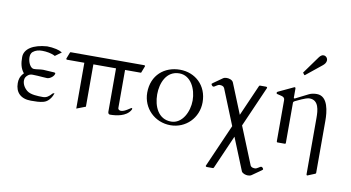

<svg xmlns="http://www.w3.org/2000/svg" viewBox="-97 -1030 2918 1594"><g transform="rotate(10 1362.0 -233.5)"><path d="M239.3 -453.6C122.6 -445.3 50.3 -398.9 50.3 -330.1C50.3 -279.8 56.6 -237.8 87.9 -199.2C56.6 -167.5 51.8 -138.7 51.8 -110.8C51.8 -33.2 98.1 14.2 184.1 14.2C220.2 14.2 258.3 14.2 292.5 4.4C340.3 -9.3 365.2 -66.4 366.2 -82C363.3 -79.1 353.5 -78.1 350.6 -74.7C327.1 -47.4 306.2 -33.2 277.8 -33.2C234.9 -33.2 172.4 -34.2 141.1 -60.1C113.8 -82.5 98.6 -112.3 98.6 -141.1C98.6 -163.1 107.4 -174.3 119.6 -185.5C132.8 -197.8 146.5 -200.7 161.1 -200.7C192.9 -200.7 210 -198.2 249.5 -195.8C261.2 -194.8 272.9 -193.8 284.7 -193.8C307.6 -193.8 344.7 -220.2 344.7 -245.1C344.7 -251 326.2 -252 312 -252C287.1 -252 264.6 -256.3 241.2 -256.3C213.9 -256.3 189.5 -249.5 163.1 -249.5C133.8 -249.5 110.4 -297.9 110.4 -338.9C110.4 -357.9 115.2 -375 127.4 -385.3C150.9 -404.8 177.2 -410.2 205.6 -410.2C240.7 -410.2 286.1 -403.3 315.4 -386.2L368.2 -424.8C352.1 -434.6 336.9 -440.4 316.9 -444.8C292 -450.2 265.6 -453.6 239.3 -453.6Z M1020.5 -54.2C1023.9 -59.6 1024.4 -63 1024.4 -64.9C1024.4 -66.9 1024.4 -71.3 1019.5 -71.3C1012.2 -71.3 968.3 -32.7 936 -32.7C923.8 -32.7 910.2 -37.6 910.2 -53.2V-373H1040.5C1045.4 -373 1048.3 -376 1048.3 -380.9L1067.9 -431.6C1067.9 -436.5 1064.9 -439.5 1060.1 -439.5H440.9C436 -439.5 434.6 -436.5 433.1 -431.6L413.6 -380.9C413.6 -376 416.5 -373 421.4 -373H566.9V13.2L643.1 -16.1V-373H834V-5.9C834 9.3 844.7 14.2 851.1 14.2C902.8 14.2 987.3 3.9 1020.5 -54.2Z M1359.9 13.7C1488.3 13.7 1590.8 -86.9 1590.8 -220.2C1590.8 -362.3 1488.3 -454.1 1359.9 -454.1C1230 -454.1 1124.5 -368.7 1124 -220.2C1124 -88.4 1227.5 13.7 1359.9 13.7ZM1506.8 -220.2C1506.8 -125.5 1454.1 -17.1 1359.9 -17.1C1252.4 -17.1 1208 -119.1 1208 -220.2C1208 -315.4 1250.5 -423.3 1359.9 -423.3C1456.1 -423.3 1506.8 -318.4 1506.8 -220.2Z M1746.1 -367.2 1867.2 -67.9 1708.5 293.9C1708.5 299.8 1712.4 302.7 1720.2 302.7H1770.5C1774.4 302.7 1777.3 296.4 1778.3 294.9L1900.9 15.1L2012.2 289.1C2022.5 305.2 2047.4 312.5 2065.9 312.5C2077.1 312.5 2088.4 310.1 2097.2 303.7C2181.2 246.1 2182.1 243.7 2182.1 241.7C2182.1 233.4 2171.9 222.2 2164.1 222.2C2152.3 222.2 2132.3 244.6 2113.8 244.6C2097.2 244.6 2082 241.2 2075.2 228L1946.8 -87.9L2097.2 -430.7C2097.2 -436.5 2093.3 -439.5 2085.4 -439.5H2035.2C2031.2 -439.5 2028.3 -433.1 2027.3 -431.6L1913.1 -171.4L1809.6 -426.3C1801.3 -446.3 1773.9 -454.1 1753.9 -454.1C1742.7 -454.1 1731.4 -452.1 1722.7 -445.8C1638.7 -387.7 1637.7 -385.7 1637.7 -383.3C1637.7 -375.5 1647.9 -363.8 1655.8 -363.8C1667.5 -363.8 1687.5 -386.7 1706.1 -386.7C1723.6 -386.7 1739.7 -382.3 1746.1 -367.2Z M2189.9 -415C2184.1 -412.1 2182.6 -408.7 2182.6 -405.3C2182.6 -397.9 2185.1 -397 2189 -395.5C2215.8 -387.2 2253.9 -388.2 2253.9 -356.4V-7.8C2253.9 -2.9 2256.8 0 2261.7 0H2322.3C2327.1 0 2330.1 -2.9 2330.1 -7.8V-348.6C2330.6 -355 2337.9 -359.4 2342.8 -362.3C2426.8 -403.3 2447.3 -406.2 2460.4 -406.2C2538.6 -406.2 2544.4 -320.3 2544.4 -256.8V219.2C2544.4 224.1 2547.4 227.1 2552.2 227.1L2613.3 202.1C2618.7 199.7 2621.1 198.2 2621.1 194.3V-247.1C2621.1 -318.8 2609.9 -452.6 2513.7 -452.6C2493.7 -452.6 2467.8 -449.2 2448.7 -439.5L2341.8 -385.7C2337.9 -384.8 2336.9 -383.8 2334 -383.8C2332 -383.8 2331.1 -385.7 2330.1 -388.7V-464.8C2330.1 -473.1 2327.1 -476.6 2321.8 -476.6C2320.3 -476.6 2316.9 -474.6 2314.5 -473.6ZM2382.3 -590.8C2383.3 -589.8 2383.3 -589.4 2385.7 -589.4C2387.2 -589.4 2387.7 -589.8 2389.2 -590.8L2520.5 -696.8C2533.7 -707.5 2547.4 -722.7 2547.4 -742.7C2547.4 -761.7 2532.2 -778.8 2512.2 -778.8C2500.5 -778.8 2487.8 -771.5 2475.6 -754.9L2371.6 -610.8C2370.6 -609.9 2369.6 -608.9 2369.6 -607.9C2369.6 -606.9 2370.6 -606 2371.6 -605Z"/></g></svg>

Font: Cardo
Style: Italic
Weight: 400
Designer: David J. Perry
Foundry: David J. Perry
Version: Version 0.99